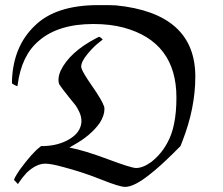

<svg xmlns="http://www.w3.org/2000/svg" viewBox="-20 -705 872 752"><path d="M115 -603Q197 -685 365 -685Q423 -685 434 -684Q745 -653 745 -405Q745 -281 694 -151L687 -133L657 -103Q603 -50 568 -23Q506 27 470 27Q449 27 381 0Q307 -30 227 -51Q180 -64 157 -64Q122 -64 84 -28Q67 -9 57 6L50 16L43 8L35 0Q35 -7 58 -41Q106 -106 135 -128L141 -133H154Q208 -135 248.5 -158Q289 -181 297 -215Q299 -225 299 -230Q299 -248 291 -265.5Q283 -283 275.5 -293Q268 -303 252 -322Q219 -363 212 -375Q209 -382 209 -392Q209 -408 217 -427Q252 -501 358 -556L368 -561L374 -558Q379 -554 381 -552Q383 -550 381 -549L371 -541Q349 -525 323.5 -494.5Q298 -464 298 -444Q298 -443 298.5 -441Q299 -439 299 -438Q304 -421 340 -369Q380 -312 388 -287Q389 -284 389 -277Q389 -253 371 -224Q336 -174 267 -136L252 -127Q310 -116 401 -82Q494 -47 513 -47Q540 -47 573 -71Q612 -102 635 -145Q671 -208 671 -323Q671 -541 464 -597Q411 -611 346 -611Q208 -611 132 -545Q64 -488 49 -372L48 -367L37 -372L27 -378V-393Q33 -524 115 -603Z"/></svg>

Font: KaTeX_Fraktur
Style: Regular
Weight: 400
Version: Version 1.1; ttfautohint (v1.3)